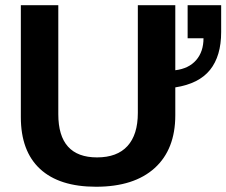

<svg xmlns="http://www.w3.org/2000/svg" viewBox="-20 -708 870 738"><path d="M349.1 9.8Q208 9.8 134 -58.6Q60.1 -127 60.1 -257.8V-688H204.1V-269Q204.1 -103 353 -103Q430.2 -103 470 -146.7Q509.8 -190.4 509.8 -273.9V-688H653.8V-438Q705.6 -444.3 733.9 -476.8Q762.2 -509.3 762.2 -561H701.2V-688H830.1V-585Q830.1 -492.7 787.4 -439.5Q744.6 -386.2 653.8 -372.1V-265.1Q653.8 -133.8 574.5 -62Q495.1 9.8 349.1 9.8Z"/></svg>

Font: Libra Sans Modern
Style: Bold
Weight: 700
Foundry: Stefan Peev, Context Ltd
Version: Version 1.000